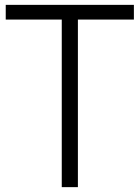

<svg xmlns="http://www.w3.org/2000/svg" viewBox="-20 -770 575 790"><path d="M234.1 0V-689.5H3.6V-750H530.9V-689.5H300.5V0Z"/></svg>

Font: Spartan
Style: Regular
Weight: 400
Designer: Matt Bailey, Mirko Velimirovic
Foundry: Matt Bailey
Version: Version 1.005